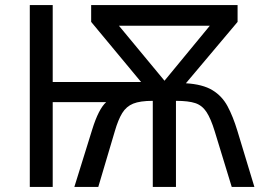

<svg xmlns="http://www.w3.org/2000/svg" viewBox="-20 -734 1024 754"><path d="M913 -714V-648L710 -407Q776 -403 814 -380Q852 -357 873.5 -317Q895 -277 912 -221L979 0H890L823 -219Q808 -268 791 -294Q774 -320 747 -329Q720 -338 671 -338V0H580V-338Q530 -338 503 -327Q476 -316 460 -290Q444 -264 431 -219L366 0H272L342 -225Q367 -306 397 -333H187V0H97V-714H187V-412H534L338 -648V-714ZM804 -633H447L626 -417Z"/></svg>

Font: Apis
Style: Regular
Weight: 400
Designer: Monotype Design Team
Foundry: Monotype Imaging Inc.
Version: Version 2.000; build 0001